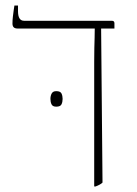

<svg xmlns="http://www.w3.org/2000/svg" viewBox="-20 -667 495 693"><path d="M320 6V-444Q320 -473 320.5 -493.5Q321 -514 321.5 -530.5Q322 -547 322 -563V-564H44Q34 -564 29.5 -568.5Q25 -573 25 -582Q25 -594 26.5 -607Q28 -620 29.5 -630.5Q31 -641 32 -647H45V-627Q45 -609 50.5 -600.5Q56 -592 67 -592H383Q388 -592 390.5 -590Q393 -588 393 -583V-564H345L350 -8Q346 -4 339.5 -0.5Q333 3 325 6ZM162 -310Q162 -321 166.5 -329.5Q171 -338 183 -338Q198 -338 202 -329.5Q206 -321 206 -310Q206 -299 202 -290.5Q198 -282 183 -282Q170 -282 166 -290.5Q162 -299 162 -310Z"/></svg>

Font: Noto Serif Hebrew Thin
Style: Regular
Weight: 250
Version: Version 2.003